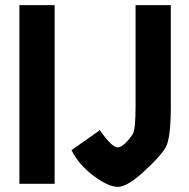

<svg xmlns="http://www.w3.org/2000/svg" viewBox="-20 -720 739 752"><path d="M56 0V-700H194V0ZM511 -700H649V-303Q649 -178 629 -143Q609 -108 543.5 -48Q478 12 441.5 12Q405 12 347 -31Q289 -74 260 -132L371 -210Q372 -209 379.5 -198.5Q387 -188 393 -180.5Q399 -173 408 -164Q427 -143 440.5 -143Q454 -143 471 -159.5Q488 -176 499.5 -194Q511 -212 511 -303Z"/></svg>

Font: Germania One
Style: Regular
Weight: 400
Designer: John Vargas Beltran
Foundry: John Vargas Beltran
Version: Version 1.001